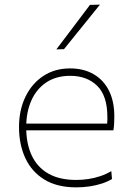

<svg xmlns="http://www.w3.org/2000/svg" viewBox="-20 -799 568 828"><path d="M309 9Q226 9 171.2 -24.8Q116.5 -58.5 89.2 -117.2Q62 -176 62 -251Q62 -324.5 89.8 -381.8Q117.5 -439 167 -471.5Q216.5 -504 282 -504Q340.5 -504 383.5 -479.2Q426.5 -454.5 449.8 -408.2Q473 -362 473 -297Q473 -280 472.2 -265.8Q471.5 -251.5 469 -237L442 -264Q443 -272.5 443 -280Q443 -287.5 443 -295Q443 -386 399 -429Q355 -472 283 -472Q222 -472 179.5 -443.5Q137 -415 115 -365Q93 -315 93 -251V-249Q93 -180 116.5 -129.2Q140 -78.5 187.8 -50.8Q235.5 -23 309 -23Q335.5 -23 361.5 -27Q387.5 -31 412.2 -39.2Q437 -47.5 460 -61L463 -27Q444 -15.5 419.5 -7.5Q395 0.5 366.8 4.8Q338.5 9 309 9ZM78 -237V-266H447L469 -263V-237ZM223 -586Q259.5 -634 296 -682.5Q332.5 -731 368 -778L411 -779Q385 -746.5 359 -714.5Q333 -682.5 307.5 -650.8Q282 -619 256 -587Z"/></svg>

Font: Commissioner Thin
Style: Regular
Weight: 100
Designer: Kostas Bartsokas
Foundry: Kostas Bartsokas
Version: Version 1.001;gftools[0.9.23]